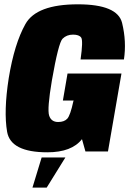

<svg xmlns="http://www.w3.org/2000/svg" viewBox="-20 -702 600 890"><path d="M199.5 4Q312.5 4 360 -57L376 0H480.5L543 -361H293L271.5 -236H321.5L320 -232.5Q306 -167.5 292 -152Q278 -136.5 249.5 -136.5Q217.5 -136.5 207.8 -166.2Q198 -196 220.5 -329Q251 -503.5 270 -522.5Q289 -541.5 318.5 -541.5Q346.5 -541.5 356.2 -528Q366 -514.5 353.5 -426.5H554.5Q567 -509 546 -595.5Q525 -682 341 -682Q149 -682 97.8 -590.5Q46.5 -499 20.5 -340Q-3.5 -186 13 -91Q29.5 4 199.5 4ZM130.5 167.5H196.5L283 28H173Z"/></svg>

Font: Anybody Condensed Black
Style: Italic
Weight: 900
Width: 3
Italic angle: -10°
Version: Version 1.113;gftools[0.9.25]